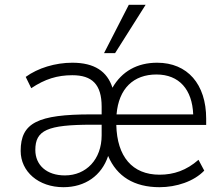

<svg xmlns="http://www.w3.org/2000/svg" viewBox="-20 -771 926 799"><path d="M244 8C334 8 403 -40 430 -122C466 -37 538 8 644 8C714 8 787 -16 830 -61L806 -106C756 -62 703 -44 644 -44C530 -44 467 -120 464 -251H838V-277C838 -421 760 -510 634 -510C551 -510 487 -474 448 -406C426 -474 373 -510 281 -510C210 -510 138 -488 87 -451L110 -404C167 -442 218 -458 281 -458C363 -458 403 -420 403 -327V-295H360C137 -295 66 -260 66 -143C66 -57 140 8 244 8ZM413 -550H459L586 -751H516ZM127 -147C127 -229 177 -252 362 -252H403V-208C403 -108 339 -41 250 -41C174 -41 127 -84 127 -147ZM465 -295C474 -403 536 -461 631 -461C726 -461 780 -398 784 -295Z"/></svg>

Font: Poppy and Pepper Light
Style: Regular
Weight: 300
Designer: Thy Ha
Foundry: Thy Ha
Version: Version 0.001;Glyphs 3.2 (3227)